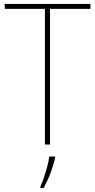

<svg xmlns="http://www.w3.org/2000/svg" viewBox="-20 -734 483 975"><path d="M234 0H208V-689H4V-714H439V-689H234ZM260 68Q251 106 236 146Q221 186 201 221H185V214Q193 197 202.5 169Q212 141 220 111.5Q228 82 230 61H260Z"/></svg>

Font: Noto Sans Myanmar UI SemiCondensed Thin
Style: Regular
Weight: 100
Width: 4
Designer: Monotype Design Team
Foundry: Monotype Imaging Inc.
Version: Version 2.103; ttfautohint (v1.8.4.7-5d5b)